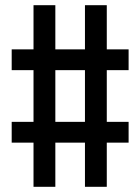

<svg xmlns="http://www.w3.org/2000/svg" viewBox="-20 -737 540 739"><path d="M109 -18V-188H25V-268H109V-467H25V-547H109V-717H193V-547H307V-717H391V-547H475V-467H391V-268H475V-188H391V-18H307V-188H193V-18ZM193 -268H307V-467H193Z"/></svg>

Font: Iosevka Term Curly Medium
Style: Regular
Weight: 500
Designer: Belleve Invis
Foundry: Belleve Invis
Version: Version 32.3.0